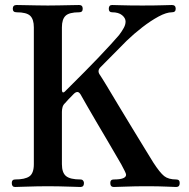

<svg xmlns="http://www.w3.org/2000/svg" viewBox="-20 -746 755 766"><path d="M40 0Q27 0 27 -16Q27 -30 40 -30Q80 -30 97.5 -42.5Q115 -55 115 -91V-637Q115 -669 100.5 -683Q86 -697 46 -697Q31 -697 31 -711Q31 -726 46 -726Q51 -726 75 -725.5Q99 -725 127 -724.5Q155 -724 171 -724Q187 -724 215 -724.5Q243 -725 267 -725.5Q291 -726 296 -726Q310 -726 310 -711Q310 -697 296 -697Q256 -697 241.5 -683Q227 -669 227 -637V-390Q227 -367 243 -385Q250 -392 270.5 -412.5Q291 -433 318.5 -460.5Q346 -488 373.5 -517Q401 -546 423 -570Q445 -594 455 -606Q467 -622 474 -635Q481 -648 481 -660Q481 -674 467 -685.5Q453 -697 427 -697Q414 -697 414 -711Q414 -726 427 -726Q438 -726 467 -725Q496 -724 548 -724Q599 -724 627.5 -725Q656 -726 666 -726Q681 -726 681 -711Q681 -697 666 -697Q644 -697 612.5 -680Q581 -663 547.5 -637Q514 -611 485 -583Q472 -570 445.5 -543Q419 -516 381 -478Q367 -464 378 -448Q385 -438 405 -405Q425 -372 451.5 -327.5Q478 -283 506 -237.5Q534 -192 557 -154Q580 -116 592 -97Q618 -57 635 -43.5Q652 -30 683 -30Q697 -30 697 -16Q697 0 683 0Q673 0 643.5 -1.5Q614 -3 563 -3Q520 -3 482 -1.5Q444 0 434 0Q420 0 420 -16Q420 -30 434 -30Q483 -30 483 -49Q483 -53 477.5 -64Q472 -75 464 -90Q457 -102 441 -129.5Q425 -157 404.5 -192Q384 -227 363.5 -261.5Q343 -296 327.5 -323.5Q312 -351 305 -363Q297 -379 289 -379Q281 -379 272 -369Q257 -354 252 -348.5Q247 -343 240 -335Q232 -328 229.5 -318.5Q227 -309 227 -300V-91Q227 -57 243.5 -43.5Q260 -30 301 -30Q308 -30 311.5 -25.5Q315 -21 315 -16Q315 0 301 0Q295 0 269.5 -1Q244 -2 215.5 -2.5Q187 -3 171 -3Q155 -3 126.5 -2.5Q98 -2 72.5 -1Q47 0 40 0Z"/></svg>

Font: Zen Old Mincho
Style: Bold
Weight: 700
Designer: Yoshimichi Ohira
Foundry: Positype
Version: Version 1.500